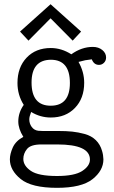

<svg xmlns="http://www.w3.org/2000/svg" viewBox="-20 -692 540 912"><path d="M26.9 64.9Q26.9 40 40.5 9Q54.2 -22 90.8 -42Q66.9 -80.1 66.9 -115.2Q66.9 -157.2 92.8 -193.8Q63 -240.7 63 -297.9Q63 -372.1 106.4 -418Q149.9 -463.9 221.2 -463.9Q272 -463.9 318.8 -434.1Q367.7 -469.2 420.9 -469.2Q447.8 -469.2 465.8 -454.6Q483.9 -439.9 483.9 -418.9Q483.9 -403.8 473.9 -393.8Q463.9 -383.8 450.2 -383.8Q426.3 -383.8 416 -410.2L384.8 -405.8L353 -397.9Q379.9 -350.1 379.9 -298.8Q379.9 -224.6 335.9 -179.2Q292 -133.8 221.2 -133.8Q171.4 -133.8 127.9 -160.2Q119.1 -138.2 119.1 -125Q119.1 -105 130.6 -89.1Q142.1 -73.2 162.1 -70.8Q168.9 -69.8 183.1 -69.8H255.9Q294.9 -69.8 323 -66.9Q351.1 -64 382.6 -55.4Q414.1 -46.9 435.1 -26.4Q456.1 -5.9 464.8 24.9Q470.7 43.9 471.2 64.9Q471.2 118.2 419.2 159.2Q367.2 200.2 251 200.2Q129.9 200.2 78.4 158.4Q26.9 116.7 26.9 64.9ZM75.2 -542 220.2 -671.9 365.2 -542 325.2 -499 220.2 -605 115.2 -499ZM90.8 63Q90.8 95.2 126.5 119.6Q162.1 144 251 144Q334 144 370.6 120.1Q407.2 96.2 407.2 65.9Q407.2 -5.9 252 -5.9H176.8Q126 -5.9 108.4 15.6Q90.8 37.1 90.8 63ZM129.9 -299.8Q129.9 -189.9 220.9 -189.9Q312 -189.9 312 -297.9Q312 -407.7 222.2 -408.2Q129.9 -407.7 129.9 -299.8Z"/></svg>

Font: CMU Concrete
Style: Roman
Weight: 500
Version: Version 0.7.0